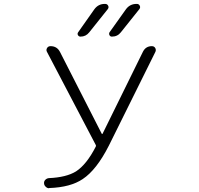

<svg xmlns="http://www.w3.org/2000/svg" viewBox="-20 -995 1040 1003"><path d="M446.3 -826.2Q428.7 -803.7 400.4 -803.7Q391.6 -803.7 387.2 -811.5Q382.8 -819.3 388.7 -827.1L472.7 -946.3Q493.2 -974.6 527.3 -974.6H529.3Q540 -974.6 544.9 -965.3Q549.8 -956.1 543 -947.3ZM611.3 -826.2Q593.8 -803.7 564.5 -803.7Q555.7 -803.7 551.8 -811.5Q547.9 -819.3 552.7 -827.1L637.7 -946.3Q658.2 -974.6 693.4 -974.6H695.3Q705.1 -974.6 710 -965.3Q714.8 -956.1 708 -947.3ZM511.7 -295.9Q512.7 -294.9 513.7 -294.9Q514.6 -294.9 515.6 -295.9L726.6 -724.6Q741.2 -753.9 773.4 -753.9Q785.2 -753.9 791 -744.1Q793.9 -739.3 793.9 -733.4Q793.9 -729.5 792 -724.6L548.8 -234.4Q484.4 -107.4 412.1 -59.6Q348.6 -16.6 237.3 -12.7Q237.3 -11.7 236.3 -11.7Q226.6 -11.7 218.8 -19.5Q210 -27.3 210 -39.1Q210 -48.8 216.8 -55.7Q224.6 -63.5 235.4 -64.5Q326.2 -68.4 377 -99.6Q432.6 -135.7 480.5 -229.5Q482.4 -233.4 480.5 -237.3L225.6 -723.6Q219.7 -733.4 225.6 -743.7Q231.4 -753.9 244.1 -753.9Q278.3 -753.9 293.9 -722.7Z"/></svg>

Font: Gen Jyuu Gothic L Monospace Light
Style: Regular
Weight: 300
Designer: [Source Han Sans]
Ryoko NISHIZUKA  (kana & ideographs); Paul D. Hunt (Latin, Greek & Cyrillic); Wenlong ZHANG  (bopomofo
Version: Version 1.002.20150607